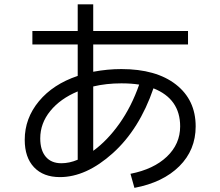

<svg xmlns="http://www.w3.org/2000/svg" viewBox="-20 -823 1040 906"><path d="M595.7 -2.9Q705.1 -24.4 767.6 -84Q830.1 -143.6 830.1 -226.6Q830.1 -356.4 704.1 -406.2Q637.7 -212.9 512.2 -100.1Q386.7 12.7 262.7 12.7Q184.6 12.7 140.6 -33.7Q96.7 -80.1 96.7 -163.1Q96.7 -264.6 163.6 -345.2Q230.5 -425.8 346.7 -464.8V-613.3H132.8V-676.8H346.7V-802.7H419.9V-676.8H867.2V-613.3H419.9V-484.4Q487.3 -497.1 552.7 -497.1Q716.8 -497.1 810.1 -424.3Q903.3 -351.6 903.3 -226.6Q903.3 -115.2 826.2 -38.6Q749 38.1 614.3 63.5ZM636.7 -423.8Q599.6 -429.7 552.7 -429.7Q481.4 -429.7 419.9 -415V-111.3Q486.3 -159.2 543.5 -239.7Q600.6 -320.3 636.7 -423.8ZM346.7 -391.6Q264.6 -357.4 217.3 -299.3Q169.9 -241.2 169.9 -169.9Q169.9 -114.3 195.8 -83.5Q221.7 -52.7 269.5 -52.7Q307.6 -52.7 346.7 -69.3Z"/></svg>

Font: Mgen+ 1c regular
Style: Regular
Weight: 400
Designer: [Source Han Sans]
Ryoko NISHIZUKA  (kana & ideographs); Paul D. Hunt (Latin, Greek & Cyrillic); Wenlong ZHANG  (bopomofo
Version: Version 1.059.20150602